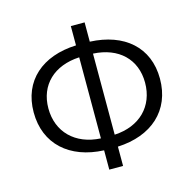

<svg xmlns="http://www.w3.org/2000/svg" viewBox="-112 -871 1019 1009"><g transform="rotate(-15 397.5 -366.5)"><path d="M435 -587C573 -580 660 -497 660 -369C660 -241 573 -153 435 -146ZM360 -146C222 -153 134 -241 134 -369C134 -497 222 -580 360 -587ZM435 -757H360V-652C175 -645 54 -541 54 -369C54 -196 175 -89 360 -81V24H435V-81C620 -89 741 -196 741 -369C741 -541 620 -644 435 -652Z"/></g></svg>

Font: Genne Gothic Normal
Style: Regular
Weight: 350
Designer: Ryoko NISHIZUKA (kana & ideographs); Paul D. Hunt (Latin, Greek & Cyrillic); Wenlong ZHANG (bopomofo); Sandoll Communica
Foundry: Adobe Systems Incorporated
Version: Version 1.004;PS 1.004;hotconv 16.6.51;makeotf.lib2.5.65220